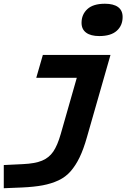

<svg xmlns="http://www.w3.org/2000/svg" viewBox="-49 -771 683 1027"><path d="M481.9 -578.1Q436.5 -578.1 411.9 -596.2Q387.2 -614.3 387.2 -648.9Q387.2 -693.4 418.2 -722.2Q449.2 -751 512.2 -751Q558.1 -751 582.5 -733.2Q606.9 -715.3 606.9 -680.2Q606.9 -634.3 575.4 -606.2Q543.9 -578.1 481.9 -578.1ZM416 -37.1Q397.9 26.9 377 70.3Q356 113.8 329.1 144.8Q302.2 175.8 264.2 193.6Q226.1 211.4 179.7 220.2Q133.3 229 66.9 231.9L-28.8 235.8V111.8L73.2 106.9Q138.2 104 175.8 88.4Q213.4 72.8 235.8 40Q258.3 7.3 275.9 -54.2L361.8 -355H145L180.2 -477.1H542Z"/></svg>

Font: IntelOne Mono Bold
Style: Italic
Weight: 700
Italic angle: -16°
Designer: Fred Shallcrass
Foundry: Frere-Jones Type LLC
Version: Version 1.200;hotconv 1.1.0;makeotfexe 2.6.0;FJTRelease1.2